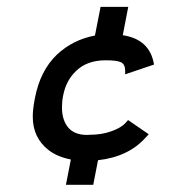

<svg xmlns="http://www.w3.org/2000/svg" viewBox="-20 -524 558 549"><path d="M237.3 -138.7Q237.3 -138.7 238.3 -138.7Q270.5 -138.7 298.6 -148.7Q326.7 -158.7 339.4 -172.9L346.2 -180.7L405.3 -140.1L397.9 -132.3Q348.6 -75.7 260.3 -65.9L246.6 4.4H168.5L182.6 -67.9Q143.6 -75.7 119.1 -94.7Q73.7 -129.9 73.7 -190.4Q73.7 -211.4 79.1 -239.3L80.1 -244.6Q95.2 -322.3 142.6 -367.7Q188.5 -410.6 251.5 -422.4L267.6 -504.4H346.7L331.1 -423.3Q408.7 -411.6 420.4 -339.4L337.9 -311.5V-322.8Q337.4 -340.8 325.4 -346.2Q313.5 -351.6 282.2 -351.6Q228.5 -351.6 197.3 -320.8Q168.9 -293.9 160.6 -251Q157.2 -234.4 157.2 -217.3Q157.2 -180.7 175 -159.4Q192.9 -138.2 229 -138.2Q230.5 -138.2 233.2 -138.4Q235.8 -138.7 237.3 -138.7Z"/></svg>

Font: Fantasque Sans Mono
Style: Italic
Weight: 400
Italic angle: -11°
Monospace: yes
Designer: Jany Belluz
Version: Version 1.8.0 ; ttfautohint (v1.8.2)